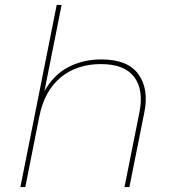

<svg xmlns="http://www.w3.org/2000/svg" viewBox="-20 -762 708 782"><path d="M393 -520Q500 -520 543.5 -460Q587 -400 568 -305L507 0H487L548 -305Q566 -396 526.5 -448.5Q487 -501 391 -501Q293 -501 227 -446.5Q161 -392 140 -287L83 0H63L211 -742H231L161 -391Q199 -458 259 -489Q319 -520 393 -520Z"/></svg>

Font: Montserrat Thin
Style: Italic
Weight: 100
Italic angle: -11.3°
Designer: Julieta Ulanovsky
Foundry: Julieta Ulanovsky
Version: Version 9.000; ttfautohint (v1.8.4.7-5d5b)